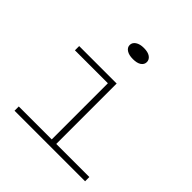

<svg xmlns="http://www.w3.org/2000/svg" viewBox="-185 -845 989 989"><g transform="rotate(45 309.5 -350.0)"><path d="M246 -659Q246 -677 263 -688.5Q280 -700 309 -700Q339 -700 355 -688.5Q371 -677 371 -659Q371 -641 355 -630Q339 -619 309 -619Q280 -619 263 -630Q246 -641 246 -659ZM580 -31V0H66V-31H306V-440H66V-471H339V-31Z"/></g></svg>

Font: BioRhyme Expanded ExtraLight
Style: Regular
Weight: 275
Width: 7
Designer: Aoife Mooney
Foundry: Aoife Mooney Type
Version: Version 1.001